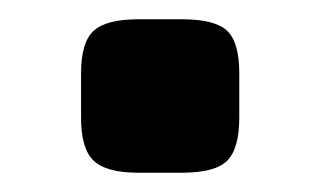

<svg xmlns="http://www.w3.org/2000/svg" viewBox="-20 -179 333 199"><path d="M123 -159H169Q203 -159 215.5 -147Q228 -135 228 -103V-57Q228 -25 215.5 -12.5Q203 0 169 0H123Q90 0 77 -12.5Q64 -25 64 -57V-103Q64 -135 77 -147Q90 -159 123 -159Z"/></svg>

Font: Exo 2 Expanded
Style: Bold
Weight: 700
Width: 7
Designer: Natanael Gama
Version: Version 1.001;PS 001.001;hotconv 1.0.70;makeotf.lib2.5.58329